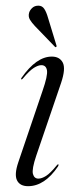

<svg xmlns="http://www.w3.org/2000/svg" viewBox="-20 -632 266 660"><path d="M112 -18Q123.5 -18 138.2 -27.2Q153 -36.5 175 -63.5Q178.5 -68 180.5 -67Q182.5 -65.5 179.5 -60Q133.5 8 76.5 8Q48.5 8 38.5 -12Q28.5 -32 43 -74.5L126 -319Q144.5 -372 141.5 -390Q138.5 -408 122 -408Q111.5 -408 96.5 -398.8Q81.5 -389.5 58.5 -362Q55.5 -358 53 -359.5Q51.5 -360.5 54 -364.5Q105 -437.5 158 -437.5Q185 -437.5 195.8 -416.8Q206.5 -396 190 -347L104.5 -96.5Q89 -50.5 93.2 -34.2Q97.5 -18 112 -18ZM145 -571 174 -476Q175.5 -472.5 173.5 -471Q171 -468.5 168.5 -471.5L100 -542.5Q89.5 -553.5 83 -564.2Q76.5 -575 80 -588Q82.5 -597 90.8 -604.8Q99 -612.5 112 -612.5Q125 -612.5 132.2 -601.5Q139.5 -590.5 145 -571Z"/></svg>

Font: Fraunces 144pt S000 Light
Style: Italic
Weight: 300
Italic angle: -16°
Version: Version 1.000; ttfautohint (v1.8.3)